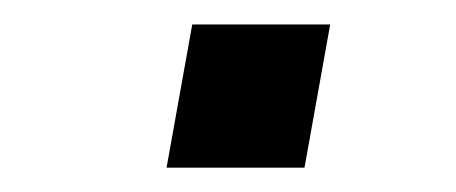

<svg xmlns="http://www.w3.org/2000/svg" viewBox="-20 -435 373 157"><path d="M116.2 -297.9 137.2 -415H250L229 -297.9Z"/></svg>

Font: Archivo Medium
Style: Italic
Weight: 500
Italic angle: -10°
Designer: Hector Gatti
Foundry: Omnibus-Type
Version: Version 2.001